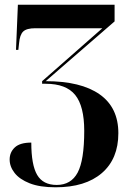

<svg xmlns="http://www.w3.org/2000/svg" viewBox="-20 -556 559 816"><path d="M216 240Q149 240 106 223Q63 206 42 179Q21 152 21 122Q21 91 43 70.5Q65 50 113 50Q113 145 138 187.5Q163 230 221 230Q282 230 310 177.5Q338 125 338 0Q338 -105 299.5 -152.5Q261 -200 174 -200H159V-211L415 -436H130Q93 -436 78.5 -422Q64 -408 61 -372L58 -344H48L56 -536H467V-465L174 -211Q324 -211 403.5 -155Q483 -99 483 10Q483 119 413 179.5Q343 240 216 240Z"/></svg>

Font: Noto Serif Display SemiCondensed
Style: Bold
Weight: 700
Width: 4
Designer: Monotype Design Team
Foundry: Monotype Imaging Inc.
Version: Version 2.009